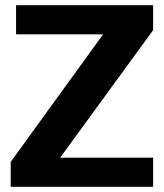

<svg xmlns="http://www.w3.org/2000/svg" viewBox="-20 -720 631 740"><path d="M21.3 -96.2 438.9 -672.5 516.5 -587.8H41.9V-700H570.2V-603.8L150 -27.5L71 -112.2H570.2V0H21.3Z"/></svg>

Font: Pathway Extreme 8pt Thin
Style: Regular
Weight: 100
Designer: Eduardo Rodriguez Tunni
Foundry: Eduardo Rodriguez Tunni
Version: Version 1.000